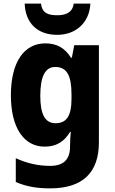

<svg xmlns="http://www.w3.org/2000/svg" viewBox="-20 -798 631 1058"><path d="M478 -778H386C380 -727 339 -714 296 -714C246 -714 212 -725 206 -778H116C120 -670 187 -606 295 -606C400 -606 473 -675 478 -778ZM230 -559C112 -559 40 -455 40 -273C40 -95 111 10 226 10C289 10 333 -16 366 -71H370C368 -49 366 -21 366 0V9C366 83 328 116 257 116C191 116 132 103 67 74V205C125 230 183 240 256 240C438 240 525 151 525 -14V-549H389L376 -480H371C337 -534 293 -559 230 -559ZM284 -429C348 -429 374 -383 374 -277V-254C374 -158 346 -119 286 -119C229 -119 202 -167 202 -270C202 -376 229 -429 284 -429Z"/></svg>

Font: Noto Sans Gurmukhi UI SemiCondensed ExtraBold
Style: Regular
Weight: 800
Width: 4
Designer: Jelle Bosma - Monotype Design Team
Foundry: Monotype Imaging Inc.
Version: Version 2.004